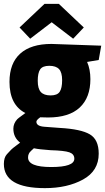

<svg xmlns="http://www.w3.org/2000/svg" viewBox="-23 -772 543 992"><path d="M281 -752 410 -630 355 -572 244 -657 133 -572 78 -630 207 -752ZM243 -545Q243 -545 500 -536L487 -462L427 -452Q444 -414 444 -363Q444 -268 389 -216.5Q334 -165 225 -165Q197 -165 185 -166Q165 -152 165 -143Q165 -120 207 -117L287 -111Q395 -105 441 -78Q487 -51 487 22Q487 111 406 155.5Q325 200 209 200Q-3 200 -3 75Q-3 42 12.5 25Q28 8 35 1Q42 -6 59 -18.5Q76 -31 81 -35Q46 -62 46 -107Q46 -134 66 -156Q71 -161 89 -174Q107 -187 108 -188Q26 -230 26 -349Q26 -445 81.5 -495Q137 -545 243 -545ZM122 42Q122 91 241.5 91Q361 91 361 48Q361 24 335.5 15Q310 6 238 4Q179 0 152 -6Q150 -5 139.5 5.5Q129 16 128 18.5Q127 21 125 25Q122 31 122 42ZM298 -357.5Q298 -398 282 -415Q266 -432 231.5 -432Q197 -432 184.5 -413.5Q172 -395 172 -354.5Q172 -314 188 -296.5Q204 -279 238.5 -279Q273 -279 285.5 -298Q298 -317 298 -357.5Z"/></svg>

Font: Magra
Style: Bold
Weight: 600
Designer: Viviana Monsalve
Foundry: Viviana Monsalve
Version: Version 1.001